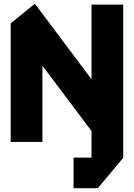

<svg xmlns="http://www.w3.org/2000/svg" viewBox="-20 -743 701 1005"><path d="M36 0V-620L202 -464V0ZM505 4 36 -620V-621L162 -723H163L625 -107V-106L506 4ZM459 82V-719H625V82ZM365 242V82H625V83L492 242Z"/></svg>

Font: Foldit
Style: Bold
Weight: 700
Version: Version 1.003